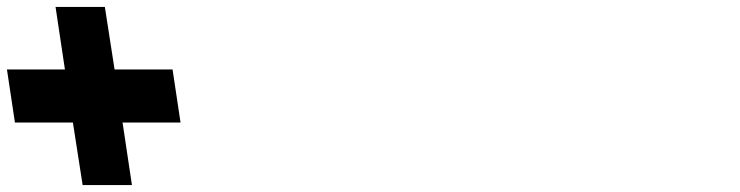

<svg xmlns="http://www.w3.org/2000/svg" viewBox="-52 -691 2131 553"><path d="M328 -158 301 -338H468L445 -491H278L250 -671H108L135 -491H-32L-9 -338H158L186 -158Z"/></svg>

Font: Poland Can Into
Style: Bold
Weight: 700
Foundry: Cannot Into Space Fonts
Version: Version 0.99